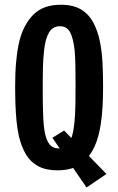

<svg xmlns="http://www.w3.org/2000/svg" viewBox="-20 -726 507 824"><path d="M226.8 5Q177 5 144 -12.7Q111 -30.4 91.4 -63.3Q71.8 -96.2 61.2 -141Q54.6 -171 51.1 -205.1Q47.6 -239.2 46.3 -277.8Q45 -316.4 45 -357Q45 -383.8 46 -409.7Q47 -435.6 49.3 -460.4Q51.6 -485.2 55.1 -508.7Q58.6 -532.2 64.2 -553.6Q81.8 -621.2 123.5 -663.4Q165.2 -705.6 241.2 -705.6Q293.8 -705.6 327.2 -685.7Q360.6 -665.8 380 -630Q399.4 -594.2 409 -546.4Q417.4 -505.2 419.9 -456.3Q422.4 -407.4 422.4 -355.6Q422.4 -311.6 420.2 -270.1Q418 -228.6 412.2 -191.6Q406.4 -154.6 395.8 -122.6Q376.2 -64.6 336.4 -29.8Q296.6 5 226.8 5ZM232.8 -89Q251.6 -89 263.7 -98.9Q275.8 -108.8 284.1 -128.5Q292.4 -148.2 296.4 -176.8Q300.2 -200.6 301.8 -230.5Q303.4 -260.4 303.8 -293.5Q304.2 -326.6 304.2 -359.4Q304.2 -401.6 303.6 -441.2Q303 -480.8 300.2 -510.4Q294.6 -561.6 280.9 -587.5Q267.2 -613.4 237 -613.4Q206.2 -613.4 190.2 -586.2Q174.2 -559 169 -508.4Q167.2 -492.2 165.9 -472.9Q164.6 -453.6 164.2 -432.7Q163.8 -411.8 163.6 -389.6Q163.4 -367.4 163.4 -345.6Q163.4 -312.2 163.8 -280.6Q164.2 -249 165.6 -221.3Q167 -193.6 169.8 -171.4Q175.8 -130.2 190.4 -109.6Q205 -89 232.8 -89ZM351.4 78.6 204.8 -134.6 255.2 -165.8 436.8 20.6Z"/></svg>

Font: Truculenta
Style: Regular
Weight: 400
Designer: Ivan Castro, Eva Sanz & Omnibus-Type Team
Foundry: Omnibus-Type
Version: Version 1.002